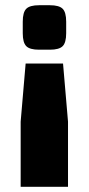

<svg xmlns="http://www.w3.org/2000/svg" viewBox="-20 -534 339 734"><path d="M129 -514H171Q206 -514 219.5 -500.5Q233 -487 233 -451V-407Q233 -371 219.5 -357.5Q206 -344 171 -344H129Q94 -344 80.5 -357.5Q67 -371 67 -407V-451Q67 -487 80.5 -500.5Q94 -514 129 -514ZM240 -69V180H59V-69L78 -291H221Z"/></svg>

Font: Ezarion Extra Bold
Style: Regular
Weight: 800
Designer: Natanael Gama
Version: Version 1.001;PS 001.001;hotconv 1.0.70;makeotf.lib2.5.58329